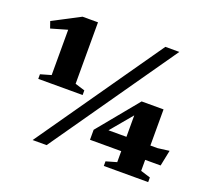

<svg xmlns="http://www.w3.org/2000/svg" viewBox="-116 -826 1077 976"><g transform="rotate(20 423.0 -338.0)"><path d="M127 -343.5V-645L156 -597L38.5 -563L26 -599L173 -676H256.5V-343.5L309.5 -327V-302H69.5V-327ZM149 0 621 -676H696.5L224.5 0ZM591.5 -317.5 619 -327.5 468.5 -147.5 458.5 -178.5H759.5L822 -186.5L804.5 -101H422.5V-155L602.5 -374H721V-41.5L774 -25V0H534V-25L591.5 -41.5Z"/></g></svg>

Font: Newsreader 16pt 16pt ExtraBold
Style: Regular
Weight: 800
Version: Version 1.003